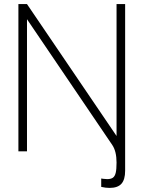

<svg xmlns="http://www.w3.org/2000/svg" viewBox="-20 -740 702 939"><path d="M550 -720H592V95Q592 138.5 573.8 158.8Q555.5 179 516 179Q496.5 179 475 174V133L485 134.5Q495.5 136 504 136Q522.5 136 532.2 129Q542 122 546 104.8Q550 87.5 550 55Q550 28 544.8 6.2Q539.5 -15.5 529 -31L112 -646V0H70V-720H112L550 -75Z"/></svg>

Font: Manrope
Style: Regular
Weight: 400
Designer: Mikhail Sharanda
Foundry: Mikhail Sharanda
Version: Version 4.503